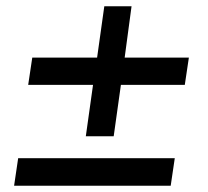

<svg xmlns="http://www.w3.org/2000/svg" viewBox="-20 -593 665 613"><path d="M254 -158H343L366 -322H570L583 -409H378L400 -573H313L290 -409H83L70 -322H277ZM25 0H525L538 -88H38Z"/></svg>

Font: Mluvka Medium
Style: Italic
Weight: 500
Italic angle: -8°
Designer: Modified by Jiří Krblich, Original typeface by Gumpita Rahayu
Foundry: Gumpita Rahayu & Jiří Krblich
Version: Version 2.000;Glyphs 3.1.1 (3134)